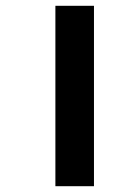

<svg xmlns="http://www.w3.org/2000/svg" viewBox="-20 -642 431 662"><path d="M171 -622V0H304V-622Z"/></svg>

Font: Noto Sans Devanagari SemiCondensed
Style: Bold
Weight: 700
Width: 4
Designer: Jelle Bosma - Monotype Design Team
Foundry: Monotype Imaging Inc.
Version: Version 2.004